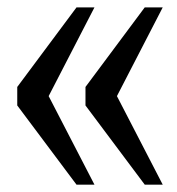

<svg xmlns="http://www.w3.org/2000/svg" viewBox="-20 -502 482 522"><path d="M212.4 -215.3V-265.6L373.5 -481.9H422.4L297.9 -240.7L422.4 0H373.5ZM26.9 -215.3V-265.6L188 -481.9H236.8L112.3 -240.7L236.8 0H188Z"/></svg>

Font: Charis SIL Afr
Style: Regular
Weight: 400
Foundry: SIL International
Version: Version 5.000